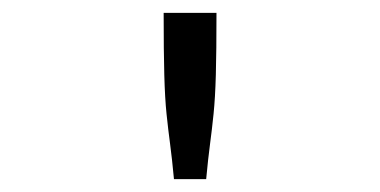

<svg xmlns="http://www.w3.org/2000/svg" viewBox="-20 -685 590 298"><path d="M234 -665H316Q316 -605 315 -569Q314 -533 311.5 -508.5Q309 -484 306 -461.5Q303 -439 300 -407H250Q247 -439 244 -461.5Q241 -484 238.5 -508Q236 -532 235 -568.5Q234 -605 234 -665Z"/></svg>

Font: Inconsolata SemiExpanded
Style: Regular
Weight: 400
Width: 6
Monospace: yes
Designer: Raph Levien, Cyreal, Brenton Simpson
Foundry: Raph Levien, Cyreal, Google
Version: Version 3.000; ttfautohint (v1.8.2.53-6de2)